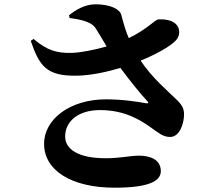

<svg xmlns="http://www.w3.org/2000/svg" viewBox="-20 -818 1040 893"><path d="M304 -734C362 -727 407 -714 424 -688C437 -668 456 -635 476 -602C416 -585 354 -573 313 -572C248 -571 203 -580 136 -637L123 -628C163 -512 195 -463 339 -466C401 -467 476 -483 540 -502C583 -444 633 -382 663 -350C674 -339 671 -336 658 -338C623 -344 555 -356 473 -356C306 -356 185 -264 185 -149C185 -25 313 55 513 55C673 55 728 24 728 -22C728 -76 678 -94 627 -94C585 -94 539 -82 472 -82C340 -82 283 -126 283 -183C283 -254 344 -306 445 -306C560 -306 632 -260 679 -227C714 -203 736 -181 771 -181C817 -181 836 -246 836 -286C836 -312 827 -329 804 -352C758 -397 688 -455 634 -536C703 -564 769 -600 797 -629C818 -650 819 -684 800 -704C781 -725 746 -729 719 -728C700 -728 669 -684 579 -641C567 -667 557 -700 544 -749C537 -776 492 -798 424 -798C374 -798 331 -771 301 -747Z"/></svg>

Font: Noto Serif KR Black
Style: Regular
Weight: 900
Version: Version 1.001;PS 1.001;hotconv 16.6.54;makeotf.lib2.5.65590